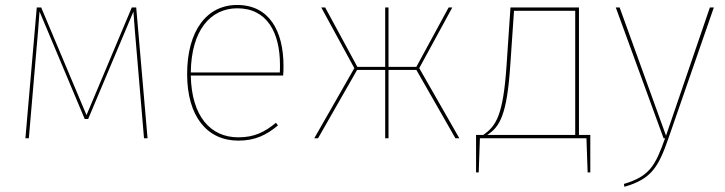

<svg xmlns="http://www.w3.org/2000/svg" viewBox="-20 -548 2875 761"><path d="M519.9 -518.3H502.3L322.9 -91.7L143.3 -518.3H125.7L80.7 0H94.3L130.7 -423.6C133.4 -454.4 135.3 -480.3 136.7 -502.4L315.8 -76.3H329.4L508.8 -502C510.3 -479.9 512.1 -454.4 514.8 -423.6L550.8 0H564.8Z M1103.7 -285.9C1103.7 -427 1045.9 -528.3 919.9 -528.3C799.4 -528.3 721.7 -426 721.7 -254.3C721.7 -86.3 801.3 9.4 924.6 9.4C991.6 9.4 1036.1 -13 1081.6 -50.8L1073.7 -61.4C1028.7 -24.3 987.9 -3.7 924.6 -3.7C814.9 -3.7 739.2 -86.2 736.2 -248.6H1102.3C1103.3 -260.4 1103.7 -271.4 1103.7 -285.8ZM1089.1 -260.8H736.2C738.1 -428 814.2 -515.1 920.7 -515.1C1038 -515.1 1089.7 -419.4 1089.7 -290.6C1089.7 -277.1 1089.7 -270.8 1089.1 -260.8Z M1772.7 -518.3H1758.1L1630.3 -283.1H1519.9V-518.3H1506.7V-283.1H1396.3L1268.9 -518.3H1253.4L1384.4 -277.9L1225.6 0H1240.6L1395.4 -270.9H1506.7V0H1519.9V-270.9H1630.3L1785.1 0H1800.6L1641.7 -277.9Z M2274.7 -13.1V-518.3H2003.3L1987.6 -286.6C1974.3 -90 1945.9 -48 1895.1 -13.1H1866.9V135.3H1877.4L1882.1 0H2304.4L2309.1 135.3H2319.7V-13.1ZM2259.9 -13.1H1910.9C1961.1 -44.6 1989.4 -93.6 2002.4 -287.8L2017.3 -505.1H2259.9Z M2809.3 -518.3H2793.6L2619.8 -10.3L2436 -518.3H2420.7L2610.1 0H2616C2577.8 106.9 2555.8 150.6 2453 181L2454.7 192.4C2562.1 161.6 2589.7 114.1 2629.1 0.9Z"/></svg>

Font: Fira Sans Hair
Style: Regular
Weight: 100
Designer: bBox Type GmbH & Carrois Corporate GbR & Edenspiekermann AG
Foundry: bBox Type GmbH & Carrois Corporate GbR & Edenspiekermann AG
Version: Version 4.300;PS 004.300;hotconv 1.0.88;makeotf.lib2.5.64775